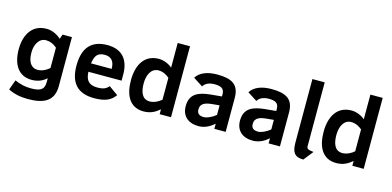

<svg xmlns="http://www.w3.org/2000/svg" viewBox="-80 -1217 3880 1900"><g transform="rotate(15 1860.0 -267.0)"><path d="M261 -527C215 -527 175.8 -516 143.5 -494C79.9 -450.7 45 -367.3 45 -261C45 -111.7 106.3 0 246 0C305.3 0 355.7 -19 397 -57V-15C397 66.4 348.2 83 258 83C202 83 147.3 70.7 94 46L57 149C114.3 178.3 181.3 193 258 193C423.4 193 523 143.5 523 -10V-512H427L410 -464C378.5 -495.5 321 -527 261 -527ZM284 -416C324.7 -416 362.3 -400.7 397 -370V-161C357.7 -127.7 317.3 -111 276 -111C246 -111 221.7 -123.3 203 -148C184.3 -172.7 175 -211 175 -263C175 -340.7 212.7 -416 284 -416Z M885 -527C721 -527 639 -435.3 639 -252C639 -77.5 718 15 890 15C999 15 1060.2 -10.8 1104 -73L1010 -140C984.1 -107.9 950.7 -95 896 -95C807.1 -95 772.9 -135.6 769 -223H1109V-285C1109 -437.4 1034.6 -527 885 -527ZM984 -310H772C784 -382.1 802.9 -427 882 -427C950 -427 984 -388 984 -310Z M1412 -527C1263.3 -527 1197 -408.8 1197 -252C1197 -100.6 1253.4 15 1396 15C1469.5 15 1516.8 -13.8 1559 -50V0H1675V-727H1549V-474C1520.1 -500.6 1464.9 -527 1412 -527ZM1430 -96C1350.7 -96 1327 -168.6 1327 -254C1327 -339.1 1360.8 -416 1439 -416C1482.9 -416 1525.1 -391.5 1549 -370V-146C1523.1 -122.3 1476.5 -96 1430 -96Z M2009 -527C1910.1 -527 1831.3 -497 1795 -437L1893 -374C1912 -407.9 1953.6 -427 2007 -427C2069.5 -427 2109 -412.6 2109 -352V-329L2001 -319C1876.1 -306.8 1787 -273.5 1787 -144C1787 -43.5 1853.7 15 1959 15C2015.7 15 2069 -7.7 2119 -53V0H2235V-348C2235 -486.2 2155.6 -527 2009 -527ZM1917 -146C1917 -211.8 1973.7 -225.7 2045 -232L2109 -238V-140C2087.7 -122.7 2066 -109.2 2044 -99.5C2022 -89.8 2003.3 -85 1988 -85C1943.8 -85 1917 -100.5 1917 -146Z M2565 -527C2466.1 -527 2387.3 -497 2351 -437L2449 -374C2468 -407.9 2509.6 -427 2563 -427C2625.5 -427 2665 -412.6 2665 -352V-329L2557 -319C2432.1 -306.8 2343 -273.5 2343 -144C2343 -43.5 2409.7 15 2515 15C2571.7 15 2625 -7.7 2675 -53V0H2791V-348C2791 -486.2 2711.6 -527 2565 -527ZM2473 -146C2473 -211.8 2529.7 -225.7 2601 -232L2665 -238V-140C2643.7 -122.7 2622 -109.2 2600 -99.5C2578 -89.8 2559.3 -85 2544 -85C2499.8 -85 2473 -100.5 2473 -146Z M2929 -75C2929.9 22.7 2957.1 65.7 3048 66L3126 -33C3069 -39 3055 -46 3055 -75V-727H2929Z M3386 -527C3237.3 -527 3171 -408.8 3171 -252C3171 -100.6 3227.4 15 3370 15C3443.5 15 3490.8 -13.8 3533 -50V0H3649V-727H3523V-474C3494.1 -500.6 3438.9 -527 3386 -527ZM3404 -96C3324.7 -96 3301 -168.6 3301 -254C3301 -339.1 3334.8 -416 3413 -416C3456.9 -416 3499.1 -391.5 3523 -370V-146C3497.1 -122.3 3450.5 -96 3404 -96Z"/></g></svg>

Font: Fog Sans
Style: Bold
Weight: 700
Foundry: Intel Corporation
Version: Version 1.00